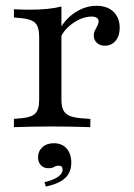

<svg xmlns="http://www.w3.org/2000/svg" viewBox="-20 -447 470 675"><path d="M157.3 -2.4Q119.4 -2.4 89.9 -1.6Q60.5 -0.8 29 0V-29L56.5 -31.5Q91.1 -34.7 104.4 -48.4Q117.7 -62.1 117.7 -96V-206.5H196V-96Q196 -73.4 202.4 -60.1Q208.9 -46.8 223.4 -40.3Q237.9 -33.9 262.9 -31.5L297.6 -29V0Q275 -0.8 252.8 -1.2Q230.6 -1.6 207.7 -2Q184.7 -2.4 157.3 -2.4ZM117.7 -206.5V-316.9Q117.7 -351.6 104.4 -365.7Q91.1 -379.8 55.6 -383.1L29 -385.5V-414.5Q45.2 -413.7 58.1 -413.3Q71 -412.9 84.7 -412.9Q117.7 -412.9 146 -415.7Q174.2 -418.5 196 -424.2V-414.5V-206.5ZM348.4 -286.3Q331.5 -286.3 320.6 -296.4Q309.7 -306.5 309.7 -321.8Q309.7 -332.3 314.1 -340.7Q318.5 -349.2 322.6 -356.9Q326.6 -364.5 326.6 -371.8Q326.6 -388.7 301.6 -388.7Q281.5 -388.7 260.1 -379Q238.7 -369.4 220.6 -352.8Q202.4 -336.3 193.5 -316.1L191.1 -346.8Q213.7 -384.7 248 -405.6Q282.3 -426.6 319.4 -426.6Q357.3 -426.6 379 -405.6Q400.8 -384.7 400.8 -349.2Q400.8 -321 386.3 -303.6Q371.8 -286.3 348.4 -286.3ZM141.1 208.9 136.3 193.5Q166.9 186.3 183.5 175Q200 163.7 200 149.2Q200 135.5 186.3 135.5Q177.4 135.5 170.2 139.9Q162.9 144.4 150 144.4Q133.9 144.4 123.8 133.9Q113.7 123.4 113.7 106.5Q113.7 84.7 129 70.6Q144.4 56.5 169.4 56.5Q197.6 56.5 214.1 75Q230.6 93.5 230.6 125Q230.6 158.9 208.9 179Q187.1 199.2 141.1 208.9Z"/></svg>

Font: Playfair 5pt SemiExpanded Light
Style: Regular
Weight: 400
Version: Version 2.203